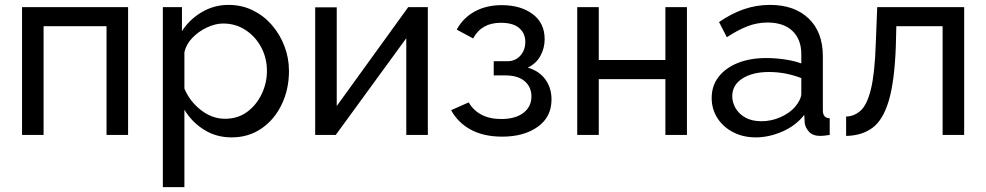

<svg xmlns="http://www.w3.org/2000/svg" viewBox="-20 -551 4028 784"><path d="M70 0V-522H503V0H415V-444H158V0Z M926 10Q862 10 812 -22Q762 -54 733 -103V213H645V-522H723V-424Q754 -472 804 -501.5Q854 -531 913 -531Q967 -531 1012 -509Q1057 -487 1090 -449Q1123 -411 1141.5 -362.5Q1160 -314 1160 -261Q1160 -187 1130.5 -125Q1101 -63 1048 -26.5Q995 10 926 10ZM899 -66Q951 -66 989 -94Q1027 -122 1048.5 -167Q1070 -212 1070 -261Q1070 -314 1046.5 -358Q1023 -402 982.5 -428.5Q942 -455 891 -455Q860 -455 825.5 -439Q791 -423 765.5 -396.5Q740 -370 733 -338V-189Q755 -137 800.5 -101.5Q846 -66 899 -66Z M1267 0V-521H1355V-118L1647 -522H1727V0H1639V-395L1351 0Z M2031 7Q1955 7 1902.5 -21.5Q1850 -50 1822 -101L1894 -133Q1912 -101 1945.5 -83Q1979 -65 2027 -65Q2084 -65 2117 -90Q2150 -115 2150 -157Q2150 -195 2123.5 -218.5Q2097 -242 2049 -243H1996V-301H2052Q2084 -301 2104.5 -323.5Q2125 -346 2125 -380Q2125 -415 2100 -436.5Q2075 -458 2025 -458Q1946 -458 1912 -394L1845 -430Q1870 -477 1917.5 -503.5Q1965 -530 2029 -530Q2106 -530 2155 -493.5Q2204 -457 2204 -391Q2204 -354 2186.5 -322.5Q2169 -291 2135 -275Q2182 -261 2207 -226.5Q2232 -192 2232 -145Q2232 -73 2175.5 -33Q2119 7 2031 7Z M2337 0V-522H2425V-306H2697V-522H2785V0H2697V-228H2425V0Z M2886 -151Q2886 -201 2914.5 -237.5Q2943 -274 2993 -294Q3043 -314 3109 -314Q3144 -314 3183 -308.5Q3222 -303 3252 -292V-330Q3252 -390 3216 -424.5Q3180 -459 3114 -459Q3071 -459 3031.5 -443.5Q2992 -428 2948 -399L2916 -461Q2967 -496 3018 -513.5Q3069 -531 3124 -531Q3224 -531 3282 -475.5Q3340 -420 3340 -321V-100Q3340 -69 3368 -68V0Q3355 2 3345.5 3Q3336 4 3330 4Q3299 4 3283.5 -13Q3268 -30 3266 -49L3264 -82Q3230 -38 3175 -14Q3120 10 3066 10Q3014 10 2973 -11.5Q2932 -33 2909 -69.5Q2886 -106 2886 -151ZM3226 -114Q3238 -128 3245 -142.5Q3252 -157 3252 -167V-232Q3188 -257 3120 -257Q3053 -257 3011.5 -230.5Q2970 -204 2970 -158Q2970 -133 2983.5 -109.5Q2997 -86 3023.5 -71Q3050 -56 3089 -56Q3130 -56 3167 -72.5Q3204 -89 3226 -114Z M3435 4V-75Q3469 -76 3495 -100Q3521 -124 3536.5 -188Q3552 -252 3556 -371L3562 -522H3917V0H3829V-444H3640L3638 -363Q3633 -221 3609.5 -141Q3586 -61 3542.5 -29Q3499 3 3435 4Z"/></svg>

Font: Raleway Medium
Style: Regular
Weight: 500
Designer: Matt McInerney, Pablo Impallari, Rodrigo Fuenzalida
Foundry: Matt McInerney, Pablo Impallari, Rodrigo Fuenzalida
Version: Version 4.026